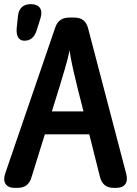

<svg xmlns="http://www.w3.org/2000/svg" viewBox="-22 -871 663 929"><path d="M65 -794 59 -737C55 -696 69 -674 96 -674C125 -674 144 -690 155 -723L174 -783C187 -825 169 -851 127 -851C90 -851 69 -831 65 -794ZM48 38H63C98 38 120 22 130 -12L195 -221H410L462 -14C471 20 492 38 528 38H541C581 38 600 13 589 -29L404 -735C395 -769 373 -786 338 -786H314C279 -786 256 -771 245 -737L3 -31C-11 10 7 38 48 38ZM229 -332 265 -448C278 -491 304 -573 315 -628C321 -573 343 -488 355 -438L382 -332Z"/></svg>

Font: 寒蝉团圆体 Round
Style: Regular
Weight: 500
Designer: 寒蝉字型
Version: Version 2.700;Glyphs 3.1.1 (3135)